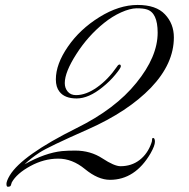

<svg xmlns="http://www.w3.org/2000/svg" viewBox="-20 -708 745 757"><path d="M583.5 -164.1Q590.8 -164.1 590.8 -148.9Q590.8 -133.8 573.7 -103.5Q512.7 1 413.6 1Q366.7 1 315.4 -41Q264.6 -83 209 -82.5Q153.3 -82.5 99.6 -53.2Q45.9 -23.9 26.4 11.2Q25.4 13.2 24.9 16.1Q24.4 18.6 22.5 23.4Q20.5 28.3 10.7 28.3Q5.4 28.3 5.4 16.6Q5.9 4.9 18.6 -16.6Q66.4 -95.7 282.2 -203.1Q434.6 -278.3 517.6 -381.3Q601.6 -484.4 601.6 -579.1Q601.6 -658.2 558.6 -670.9Q544.9 -675.3 518.6 -675.3Q492.2 -674.8 457.5 -659.2Q422.9 -643.6 390.6 -617.7Q326.7 -566.4 281.2 -495.1Q235.4 -423.8 235.4 -380.4Q235.4 -360.4 247.1 -346.7Q258.8 -333 279.8 -333Q319.3 -333 362.8 -363.8Q406.2 -394.5 440.9 -444.8Q446.3 -453.6 451.2 -453.6Q456.1 -453.6 456.5 -446.8Q456.5 -439.9 435.1 -414.1Q413.6 -387.7 384.3 -364.3Q329.6 -319.8 282.2 -319.8Q234.9 -319.8 214.4 -346.7Q200.2 -364.7 200.2 -395Q200.2 -455.1 247.6 -523.9Q294.9 -592.8 372.1 -640.6Q449.2 -688.5 522.5 -688.5Q595.7 -688.5 630.4 -651.4Q665.5 -614.3 665.5 -560.5Q665.5 -457 575.2 -362.3Q484.4 -268.1 327.1 -198.2Q169.9 -128.9 135.7 -106.4Q101.6 -84 76.7 -60.1Q158.2 -105.5 224.6 -112.3Q247.1 -114.3 276.4 -114.3Q336.9 -114.3 383.8 -83.5Q430.7 -52.7 455.1 -52.7Q498.5 -52.7 530.3 -77.1Q562 -101.6 576.7 -143.6Q579.6 -150.4 579.6 -157.2Q579.6 -164.1 583.5 -164.1Z"/></svg>

Font: PinyonScript
Style: Regular
Weight: 400
Designer: Nicole Fally
Foundry: Nicole Fally
Version: Version 1.005